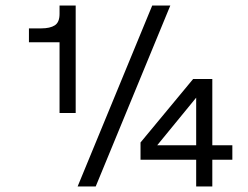

<svg xmlns="http://www.w3.org/2000/svg" viewBox="-20 -670 890 690"><path d="M194 -650H252V-264H194V-518H84V-568H128Q160 -568 177 -579Q194 -590 194 -620ZM527 -650H592L324 0H259ZM743 -96V0H685V-96H485V-158L674 -386H743V-148H815V-96ZM685 -148V-319L545 -148Z"/></svg>

Font: Overused Grotesk Book
Style: Italic
Weight: 350
Italic angle: -10°
Version: Version 0.003